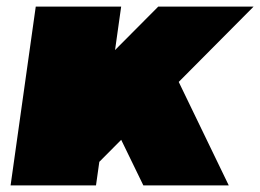

<svg xmlns="http://www.w3.org/2000/svg" viewBox="-20 -560 786 580"><path d="M83 -163 458 -540H746L264 -55ZM88 -540H346L270 0H12ZM309 -214 510 -333 671 0H413Z"/></svg>

Font: Pathway Extreme 28pt Black
Style: Italic
Weight: 900
Italic angle: -8°
Designer: Eduardo Rodriguez Tunni
Foundry: Eduardo Rodriguez Tunni
Version: Version 1.001;gftools[0.9.26]